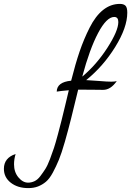

<svg xmlns="http://www.w3.org/2000/svg" viewBox="-259 -740 673 985"><path d="M32 -270Q33 -319 106 -326Q128 -413 149.5 -476Q171 -539 201 -598.5Q231 -658 270 -689Q309 -720 356 -720Q375 -720 384.5 -711Q394 -702 394 -675Q394 -599 332 -499Q270 -399 183 -329Q209 -328 250 -324.5Q291 -321 312 -321Q330 -321 340 -324Q309 -279 270 -279Q262 -279 226.5 -279.5Q191 -280 160 -280H142Q120 -189 105.5 -131Q91 -73 74 -13.5Q57 46 43 80Q29 114 12 145.5Q-5 177 -23.5 192.5Q-42 208 -64 216.5Q-86 225 -114 225Q-168 225 -203.5 197.5Q-239 170 -239 126Q-239 70 -179 50Q-187 77 -187 103Q-187 143 -164.5 170Q-142 197 -115 197Q-98 197 -82 189.5Q-66 182 -52 163.5Q-38 145 -26.5 127Q-15 109 -2.5 76Q10 43 18 18.5Q26 -6 38 -50.5Q50 -95 56.5 -121.5Q63 -148 75.5 -199.5Q88 -251 94 -277Q48 -273 32 -270ZM327 -653Q288 -653 244.5 -571Q201 -489 163 -347Q236 -408 292 -495Q348 -582 348 -627Q348 -653 327 -653Z"/></svg>

Font: Dancing Script
Style: Regular
Weight: 400
Designer: Pablo Impallari
Foundry: Pablo Impallari. www.impallari.com
Version: Version 1.002